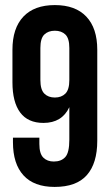

<svg xmlns="http://www.w3.org/2000/svg" viewBox="-20 -728 436 756"><path d="M363 -174Q363 -85 322 -38.5Q281 8 195 8Q114 8 72.5 -37.5Q31 -83 31 -168V-186H135V-161Q135 -123 150.5 -107.5Q166 -92 192 -92Q221 -92 237 -109.5Q253 -127 253 -178V-306Q224 -244 151 -244Q90 -244 59.5 -285Q29 -326 29 -404V-532Q29 -617 72 -662.5Q115 -708 196 -708Q277 -708 320 -662.5Q363 -617 363 -532ZM196 -344Q222 -344 237.5 -359.5Q253 -375 253 -413V-539Q253 -577 237.5 -592Q222 -607 196 -607Q170 -607 154.5 -592Q139 -577 139 -539V-413Q139 -375 154.5 -359.5Q170 -344 196 -344Z"/></svg>

Font: Bebas Neue
Style: Regular
Weight: 400
Designer: Ryoichi Tsunekawa
Foundry: Ryoichi Tsunekawa
Version: Version 1.300